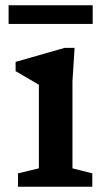

<svg xmlns="http://www.w3.org/2000/svg" viewBox="-20 -706 404 726"><path d="M262 -525 254 -398.5V-69.5L329 -50.5V0H48V-50.5L127 -69.5V-385.5Q121.5 -389 106.2 -397.8Q91 -406.5 72.8 -417.2Q54.5 -428 39 -437V-472L224.5 -525ZM12.5 -615.5V-686H330.5V-615.5Z"/></svg>

Font: Newsreader Caption Medium
Style: Regular
Weight: 500
Designer: Hugues Gentile
Foundry: Production Type
Version: Version 1.001